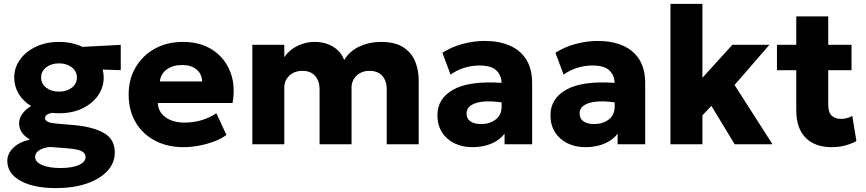

<svg xmlns="http://www.w3.org/2000/svg" viewBox="-20 -740 4444 985"><path d="M283 -159Q264 -159 246 -161Q211 -153.5 211 -134Q211 -122 225.2 -115.2Q239.5 -108.5 274.5 -105.5L361.5 -98Q456.5 -89.5 512.8 -57.8Q569 -26 569 43Q569 95.5 531.2 136.8Q493.5 178 425.5 201.5Q357.5 225 266.5 225Q152.5 225 85 187.5Q17.5 150 17.5 85.5Q17.5 48.5 48.2 18.2Q79 -12 134 -24Q78 -55.5 78 -107.5Q78 -132.5 94.5 -155.8Q111 -179 139.5 -196Q99 -220.5 76 -258.5Q53 -296.5 53 -342.5Q53 -393 82.8 -434.5Q112.5 -476 164.5 -500.5Q216.5 -525 283 -525Q349.5 -525 403.5 -499.5L599.5 -510V-380L506.5 -383Q512 -363 512 -342.5Q512 -291.5 482.8 -249.8Q453.5 -208 402 -183.5Q350.5 -159 283 -159ZM283 -270Q322 -270 348.2 -290Q374.5 -310 374.5 -342.5Q374.5 -374.5 348.2 -394.8Q322 -415 283 -415Q243.5 -415 217.2 -394.8Q191 -374.5 191 -342.5Q191 -310 217.2 -290Q243.5 -270 283 -270ZM290.5 122Q350 122 384.5 106.5Q419 91 419 65.5Q419 45.5 398.5 35.5Q378 25.5 333.5 21.5L236.5 14Q200 18 180 31.8Q160 45.5 160 65Q160 90.5 195 106.2Q230 122 290.5 122Z M922 15Q838 15 774.5 -18.8Q711 -52.5 675.5 -113.2Q640 -174 640 -255.5Q640 -334 676 -395Q712 -456 774.8 -490.5Q837.5 -525 918.5 -525Q1008 -525 1070.8 -483.8Q1133.5 -442.5 1161.2 -371.8Q1189 -301 1173 -211.5H790Q791 -166.5 828.8 -138.8Q866.5 -111 927 -111Q1017 -111 1090 -159L1141.5 -48Q1118 -29.5 1081 -15.2Q1044 -1 1002 7Q960 15 922 15ZM800 -322H1017Q1016 -360.5 988.5 -383.5Q961 -406.5 914 -406.5Q866.5 -406.5 835.2 -383.5Q804 -360.5 800 -322Z M1274.5 0V-510H1438.5V-447Q1466 -486 1507.8 -505.5Q1549.5 -525 1593 -525Q1649 -525 1689.8 -499.8Q1730.5 -474.5 1745.5 -432Q1775.5 -480 1826 -502.5Q1876.5 -525 1933.5 -525Q2007.5 -525 2050 -496.8Q2092.5 -468.5 2110.2 -423.8Q2128 -379 2128 -329V0H1964V-282Q1964 -324.5 1941.5 -350.5Q1919 -376.5 1876 -376.5Q1835 -376.5 1809.2 -351.8Q1783.5 -327 1783.5 -291V0H1619.5V-282Q1619.5 -324.5 1596.8 -350.5Q1574 -376.5 1531.5 -376.5Q1490 -376.5 1464.2 -351.8Q1438.5 -327 1438.5 -291V0Z M2403 15Q2352 15 2311.5 -4.8Q2271 -24.5 2247.5 -61.2Q2224 -98 2224 -149Q2224 -234.5 2305.5 -280.2Q2387 -326 2553 -315Q2552 -354.5 2525.8 -379.2Q2499.5 -404 2440 -404Q2400 -404 2361.2 -392Q2322.5 -380 2291.5 -357L2249.5 -469.5Q2299 -500.5 2355.5 -515.2Q2412 -530 2466.5 -530Q2538.5 -530 2593.2 -507Q2648 -484 2679 -436Q2710 -388 2710 -313V0H2568.5V-54Q2543.5 -21 2500.5 -3Q2457.5 15 2403 15ZM2373.5 -158Q2373.5 -131 2393.8 -117.2Q2414 -103.5 2448 -103.5Q2492 -103.5 2522.8 -126.8Q2553.5 -150 2553.5 -194.5V-215Q2469.5 -226.5 2421.5 -211.2Q2373.5 -196 2373.5 -158Z M2983 15Q2932 15 2891.5 -4.8Q2851 -24.5 2827.5 -61.2Q2804 -98 2804 -149Q2804 -234.5 2885.5 -280.2Q2967 -326 3133 -315Q3132 -354.5 3105.8 -379.2Q3079.5 -404 3020 -404Q2980 -404 2941.2 -392Q2902.5 -380 2871.5 -357L2829.5 -469.5Q2879 -500.5 2935.5 -515.2Q2992 -530 3046.5 -530Q3118.5 -530 3173.2 -507Q3228 -484 3259 -436Q3290 -388 3290 -313V0H3148.5V-54Q3123.5 -21 3080.5 -3Q3037.5 15 2983 15ZM2953.5 -158Q2953.5 -131 2973.8 -117.2Q2994 -103.5 3028 -103.5Q3072 -103.5 3102.8 -126.8Q3133.5 -150 3133.5 -194.5V-215Q3049.5 -226.5 3001.5 -211.2Q2953.5 -196 2953.5 -158Z M3419.5 0V-720H3583.5V-341L3737 -510H3927L3748.5 -304L3943 0H3749L3629.5 -197L3583.5 -148V0Z M4247 15Q4162 15 4113.5 -32.8Q4065 -80.5 4065 -175.5V-380H3966V-510H4065V-656H4229V-510H4348.5V-380H4229V-204Q4229 -163 4247 -146.5Q4265 -130 4293.5 -130Q4325 -130 4352.5 -145L4373.5 -16.5Q4350 -3 4317 6Q4284 15 4247 15Z"/></svg>

Font: Geologica
Style: Bold
Weight: 700
Designer: Sindre Bremnes, Frode Helland
Foundry: Monokrom Skriftforlag AS
Version: Version 1.010; ttfautohint (v1.8.4.7-5d5b);gftools[0.9.28]